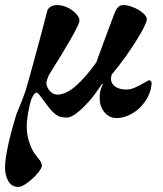

<svg xmlns="http://www.w3.org/2000/svg" viewBox="-57 -453 648 761"><path d="M-37 213Q-37 147 8 0L19 -27Q22 -34 30.5 -55.5Q39 -77 44 -92Q60 -146 89 -253.5Q118 -361 130 -409Q134 -421 144.5 -427Q155 -433 168 -433Q192 -433 214 -421.5Q236 -410 248.5 -394Q261 -378 257 -366Q249 -334 137 -156Q127 -133 127 -125Q127 -108 140.5 -92.5Q154 -77 174 -78Q209 -81 246.5 -115Q284 -149 325 -206Q327 -210 332 -226Q371 -333 396 -398Q403 -417 411.5 -425Q420 -433 432 -433Q449 -433 471.5 -424Q494 -415 509.5 -401.5Q525 -388 525 -376Q523 -355 480.5 -287.5Q438 -220 386 -158Q383 -149 383 -141Q383 -121 400 -109.5Q417 -98 444 -98Q460 -98 478 -106Q496 -114 514 -124.5Q532 -135 534 -135Q538 -135 541 -131.5Q544 -128 544 -123Q541 -84 519 -52Q497 -20 466 -2.5Q435 15 405 15Q377 15 357.5 -7.5Q338 -30 338 -66Q338 -78 339 -84Q342 -102 351 -120L348 -121Q346 -118 321.5 -83.5Q297 -49 263 -18Q229 13 207 13Q179 13 163.5 0.5Q148 -12 136 -28Q124 -44 120 -49Q116 -54 104.5 -70Q93 -86 88 -86Q78 -86 67 -59Q61 -42 55 -9Q49 24 49 52Q49 79 58 108Q67 137 81 157Q86 164 94 173.5Q102 183 105.5 190Q109 197 109 203Q109 214 91.5 234.5Q74 255 51.5 271.5Q29 288 17 288Q-11 288 -24 265Q-37 242 -37 213Z"/></svg>

Font: EB Garamond
Style: Bold Italic
Weight: 700
Italic angle: -17.2°
Designer: Georg Duffner and Octavio Pardo
Foundry: Georg Duffner
Version: Version 1.000